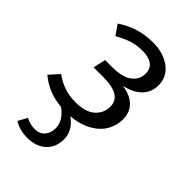

<svg xmlns="http://www.w3.org/2000/svg" viewBox="-234 -626 952 952"><g transform="rotate(45 242.0 -150.0)"><path d="M419 -162Q419 -121 398 -83.5Q377 -46 332.5 -20.5Q288 5 223 11Q282 52 282 115Q282 171 245 204.5Q208 238 147 238Q94 238 54 213L80 165Q110 181 143 181Q176 181 195 160Q214 139 214 105Q214 52 158 11Q64 3 -3 -54L43 -105Q108 -56 190 -56Q262 -56 296 -87Q330 -118 330 -163Q330 -242 202 -242H133L148 -308H199Q269 -308 303.5 -334.5Q338 -361 338 -402Q338 -437 314 -454.5Q290 -472 248 -472Q205 -472 172.5 -461Q140 -450 100 -428L64 -480Q107 -509 153.5 -523.5Q200 -538 256 -538Q327 -538 375.5 -502.5Q424 -467 424 -406Q424 -359 392.5 -326Q361 -293 301 -280Q357 -272 388 -242Q419 -212 419 -162Z"/></g></svg>

Font: Fira Sans Book
Style: Italic
Weight: 350
Italic angle: -8°
Designer: bBox Type GmbH & Carrois Corporate GbR & Edenspiekermann AG
Foundry: bBox Type GmbH & Carrois Corporate GbR & Edenspiekermann AG
Version: Version 4.301